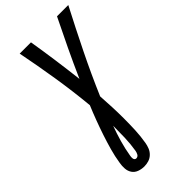

<svg xmlns="http://www.w3.org/2000/svg" viewBox="-292 -804 1095 1095"><g transform="rotate(-45 255.5 -256.0)"><path d="M167 223Q145 223 124.5 215.5Q104 208 92.5 191Q81 174 79.5 152Q78 130 82 108Q89 63 101.5 18.5Q114 -26 128.5 -69.5Q143 -113 159.5 -157Q176 -201 194 -244Q182 -369 162.5 -491.5Q143 -614 119 -735H210Q224 -650 236 -564Q248 -478 258 -392Q296 -478 337 -564Q378 -650 420 -735H511Q447 -612 386 -488Q325 -364 271 -238Q274 -192 276 -146.5Q278 -101 278 -54.5Q278 -8 276 38.5Q274 85 266 132Q263 150 256 167.5Q249 185 235 198.5Q221 212 203 217.5Q185 223 167 223ZM167 158Q173 158 178 155Q183 152 186 147Q189 142 191 136Q193 130 194 125Q202 76 203.5 28Q205 -20 205 -67Q188 -21 174.5 26Q161 73 153 121Q152 127 151.5 132.5Q151 138 152 144Q153 150 157 154Q161 158 167 158Z"/></g></svg>

Font: Iosevka Term Curly Medium
Style: Italic
Weight: 500
Italic angle: -9°
Designer: Belleve Invis
Foundry: Belleve Invis
Version: Version 32.3.0